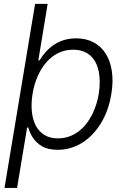

<svg xmlns="http://www.w3.org/2000/svg" viewBox="-20 -747 638 972"><path d="M157.7 -727.3H221.2L174 -441.4H180Q195.7 -467 214.8 -487.6Q234 -508.2 256.9 -522.7Q279.8 -537.3 306.8 -545.1Q333.8 -552.9 365.1 -552.9Q415.8 -552.9 453.8 -532.7Q491.8 -512.4 515.3 -475.3Q538.7 -438.2 546.3 -386.4Q554 -334.5 543.7 -271.3Q529.8 -186.8 491.1 -123.2Q471.6 -91.3 447.6 -66.4Q423.7 -41.5 395.8 -24.1Q367.9 -6.7 336.8 2.3Q305.8 11.4 272.4 11.4Q223.4 11.4 192.8 -6.4Q177.6 -15.3 166.2 -26.5Q154.8 -37.6 146.3 -50.2Q137.8 -62.9 132.3 -75.8Q126.8 -88.8 123.2 -101.2H117.2L66.4 204.5H2.8ZM273.1 -46.5Q303.6 -46.5 329.5 -55.8Q355.5 -65 377.1 -81.1Q398.8 -97.3 416 -119.1Q433.2 -141 446 -166.2Q458.8 -191.4 467.3 -218.6Q475.9 -245.7 480.1 -272.4Q485.1 -304.7 484.9 -332.9Q484.7 -361.2 479.8 -385.7Q474.4 -410.9 464 -431.1Q453.5 -451.3 437.1 -465.7Q420.8 -480.1 399.1 -487.7Q377.5 -495.4 349.8 -495.4Q310 -495.4 275.9 -478.9Q241.8 -462.4 215.6 -432.7Q189.3 -403.1 171.2 -362.2Q153.1 -321.4 144.9 -272.4Q137.1 -223 141.3 -181.6Q145.6 -140.3 161.6 -110.3Q177.6 -80.3 205.6 -63.4Q233.7 -46.5 273.1 -46.5Z"/></svg>

Font: Inter P Light
Style: Italic
Weight: 300
Italic angle: 9.39999°
Designer: Rasmus Andersson
Foundry: rsms
Version: Version 3.018;git-588b23468